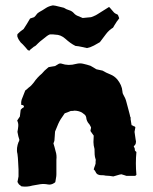

<svg xmlns="http://www.w3.org/2000/svg" viewBox="-20 -703 571 715"><path d="M424 -635Q421 -630 417.5 -626Q414 -622 412 -618Q409 -614 406.5 -609.5Q404 -605 401 -600Q386 -591 375 -576.5Q364 -562 352 -546Q342 -540 330 -533.5Q318 -527 304 -524Q294 -526 283.5 -528.5Q273 -531 261 -532Q251 -537 242 -543.5Q233 -550 223 -559Q206 -574 186 -574Q181 -575 176.5 -575Q172 -575 166 -575Q163 -574 160.5 -572.5Q158 -571 155 -569Q147 -562 138 -555.5Q129 -549 121 -541Q117 -537 114 -534Q111 -531 106 -529Q102 -525 97.5 -522Q93 -519 89 -514Q84 -517 84 -516Q77 -524 71 -531Q65 -538 57 -545Q53 -550 50 -555Q47 -560 45 -566Q44 -568 44.5 -571Q45 -574 45 -576Q50 -581 56 -586Q62 -591 68 -595Q80 -613 92 -634Q96 -635 99.5 -636.5Q103 -638 107 -639Q112 -643 115.5 -648.5Q119 -654 126 -658Q139 -665 150 -672.5Q161 -680 177 -683Q187 -682 197.5 -679Q208 -676 218 -674Q227 -668 237.5 -665Q248 -662 255 -654Q261 -647 270 -643.5Q279 -640 288 -636Q296 -637 303 -637.5Q310 -638 319 -639Q324 -641 330.5 -643.5Q337 -646 343 -650Q354 -657 364.5 -663.5Q375 -670 386 -677Q389 -675 392 -671Q395 -667 398 -664Q401 -660 404.5 -656.5Q408 -653 413 -651Q418 -650 420 -645.5Q422 -641 424 -635ZM488 -52Q487 -51 485.5 -49.5Q484 -48 483 -48H451Q447 -49 442 -51Q437 -53 432 -54Q425 -53 417.5 -50.5Q410 -48 402 -46Q395 -47 388 -48Q381 -49 373 -49Q366 -51 359 -50.5Q352 -50 345 -53Q339 -56 336.5 -62Q334 -68 329 -72Q331 -80 334 -87Q337 -94 336 -101Q336 -104 336.5 -106.5Q337 -109 336 -110Q333 -119 332.5 -127.5Q332 -136 332 -145V-148Q328 -162 328 -174Q328 -186 329 -198Q325 -203 322.5 -207Q320 -211 317 -215Q317 -219 318 -222Q319 -225 319 -229Q317 -232 315.5 -235.5Q314 -239 312 -241Q302 -252 301 -266Q300 -272 295.5 -276Q291 -280 285 -284Q272 -291 256 -291Q254 -290 250.5 -290Q247 -290 244 -290Q238 -287 232 -285Q226 -283 221 -281Q211 -267 206 -259Q201 -251 197 -242Q193 -233 185 -213Q184 -205 184 -198Q184 -191 183 -184Q183 -180 182 -177Q181 -174 179 -169Q181 -163 183 -155.5Q185 -148 187 -140Q192 -125 190 -108V-54Q190 -47 188.5 -40Q187 -33 186 -25Q185 -24 184 -23Q183 -22 181 -21Q170 -14 159 -16Q144 -19 130 -17Q116 -15 101 -12Q81 -6 60 -9Q57 -11 55 -13Q53 -15 51 -16Q49 -18 48 -20.5Q47 -23 45 -25Q46 -30 47 -35.5Q48 -41 49 -46V-72Q48 -86 47.5 -100.5Q47 -115 45 -130Q42 -141 43.5 -152.5Q45 -164 49 -174Q52 -177 52 -183Q48 -194 45 -212Q47 -222 48 -233Q49 -244 44 -254Q47 -259 49.5 -262.5Q52 -266 54 -269Q55 -275 55.5 -281.5Q56 -288 57 -294Q59 -296 60.5 -298Q62 -300 64 -301Q70 -303 69 -307Q68 -312 61 -312Q60 -312 60 -312.5Q60 -313 59 -313Q58 -324 60.5 -331.5Q63 -339 74 -366Q82 -372 87 -377Q93 -381 97.5 -386Q102 -391 106 -396Q118 -414 136 -429Q138 -431 141 -434.5Q144 -438 146 -440Q150 -444 153.5 -446.5Q157 -449 161 -453Q167 -454 172.5 -455Q178 -456 185 -457Q191 -460 200 -466Q202 -466 204.5 -466.5Q207 -467 209 -466Q235 -457 263 -465Q271 -467 278 -467Q285 -467 292 -465Q298 -464 304 -462Q310 -460 317 -458Q322 -455 327.5 -452Q333 -449 339 -445L362 -440Q375 -432 390.5 -426Q406 -420 417 -407Q425 -397 430 -386Q435 -375 436 -362Q436 -356 439 -351Q447 -338 450.5 -324Q454 -310 458 -296L463 -277L465 -268Q467 -267 466.5 -262.5Q466 -258 467 -256Q467 -256 468 -249Q469 -242 470 -237Q476 -235 478 -233Q484 -232 484 -228Q483 -224 482.5 -220Q482 -216 481 -212Q482 -205 483 -198Q484 -191 485 -184Q490 -168 478 -158Q483 -150 482 -145Q482 -141 488 -137Q484 -95 488 -52Z"/></svg>

Font: Darumadrop One
Style: Regular
Weight: 400
Version: Version 1.000